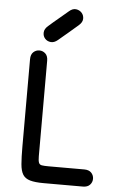

<svg xmlns="http://www.w3.org/2000/svg" viewBox="-61 -964 620 1005"><g transform="rotate(5 249.0 -461.0)"><path d="M413 0Q438 0 450.5 -13.5Q463 -27 463 -45Q463 -63 450.5 -76.5Q438 -90 413 -90Q387 -90 363 -90Q339 -90 316.5 -90Q294 -90 272 -90Q250 -90 226 -90Q202 -90 190 -92Q178 -94 174 -104.5Q170 -115 170 -138Q170 -161 170 -203Q170 -251 170 -293.5Q170 -336 170 -374.5Q170 -413 170 -449Q170 -485 170 -520Q170 -542 170 -561Q170 -580 170 -599Q170 -618 170 -640Q170 -665 156.5 -677.5Q143 -690 125 -690Q107 -690 93.5 -677.5Q80 -665 80 -640Q80 -618 80 -598Q80 -578 80 -559.5Q80 -541 80 -520Q80 -472 80 -416.5Q80 -361 80 -302Q80 -243 80 -182Q80 -125 83 -89Q86 -53 98 -34Q110 -15 136 -7.5Q162 0 207 0Q250 0 287 0Q324 0 355.5 0Q387 0 413 0ZM318 -839Q338 -856 338.5 -874.5Q339 -893 327.5 -906Q316 -919 297.5 -921.5Q279 -924 260 -907Q247 -896 234 -885Q221 -874 208.5 -863.5Q196 -853 183.5 -842.5Q171 -832 159 -821Q140 -805 139 -786Q138 -767 149.5 -754Q161 -741 179.5 -739Q198 -737 217 -753Q230 -764 243 -775Q256 -786 268.5 -796.5Q281 -807 293.5 -818Q306 -829 318 -839Z"/></g></svg>

Font: Tilt Neon
Style: Regular
Weight: 400
Designer: Andy Clymer
Foundry: Andy Clymer
Version: Version 1.000